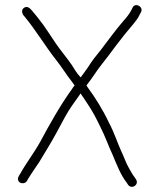

<svg xmlns="http://www.w3.org/2000/svg" viewBox="-20 -711 618 744"><path d="M494 -682 489 -672C480 -654 468 -641 455 -626C429 -596 396 -551 371 -518C356 -500 334 -472 322 -452C317 -444 307 -431 294 -413C293 -413 293 -412 292 -411C292 -412 292 -412 291 -413C278 -426 268 -444 259 -458C241 -485 215 -515 196 -543L168 -585C150 -612 143 -622 123 -647L103 -671C96 -679 85 -690 72 -680C60 -671 67 -655 75 -647C119 -594 154 -534 198 -478C221 -449 236 -423 259 -394L269 -380C265 -375 262 -371 259 -366C214 -304 172 -229 135 -160C111 -117 81 -79 58 -37C54 -31 48 -23 50 -14C53 2 76 3 84 -9L89 -18C93 -24 97 -30 101 -37L115 -58C120 -66 126 -74 132 -83C144 -102 155 -122 167 -141C189 -177 211 -219 232 -258C248 -287 270 -318 289 -344C290 -346 291 -348 292 -349C300 -338 309 -324 319 -309C341 -276 352 -254 369 -219C387 -184 400 -146 416 -112C432 -74 447 -34 471 -3L477 6C492 24 520 4 507 -16L501 -25C494 -33 485 -51 480 -59C468 -79 460 -105 449 -127C433 -163 421 -201 402 -236C379 -285 349 -333 318 -375C318 -376 317 -377 315 -380C342 -414 350 -431 373 -460C393 -486 410 -507 430 -535C451 -563 476 -594 496 -617L510 -635C515 -642 519 -649 522 -656L527 -665C536 -686 504 -702 494 -682Z"/></svg>

Font: Electronic
Style: SeLt
Weight: 300
Version: Version 1.011